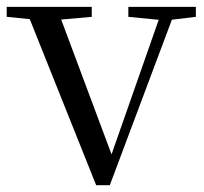

<svg xmlns="http://www.w3.org/2000/svg" viewBox="-28 -536 596 561"><path d="M253 5.2H292.8L488.3 -516H449L294.7 -75.8L289.4 -63.1H306.1L136.9 -516H44.6ZM-8.4 -486.8 90.2 -477.1H130.8L240.1 -486.8V-516H-8.4ZM347 -486.8 446.1 -477.1H463.3L544.3 -486.8V-516H347Z"/></svg>

Font: Source Han Serif CN VF
Style: Regular
Weight: 250
Designer: Ryoko NISHIZUKA 西塚涼子 (kana & ideographs); Frank Grießhammer (Latin, Greek & Cyrillic); Wenlong ZHANG 张文龙 (bopomofo); San
Foundry: Adobe
Version: Version 2.002;hotconv 1.1.0;makeotfexe 2.6.0